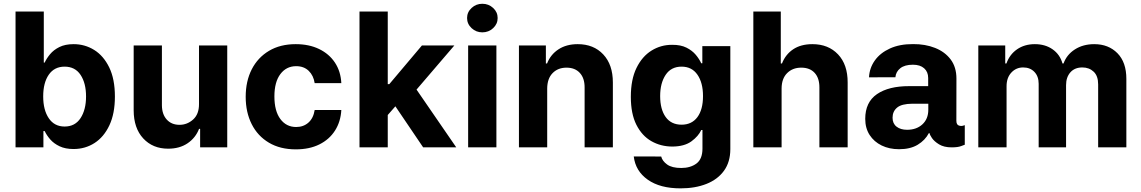

<svg xmlns="http://www.w3.org/2000/svg" viewBox="-20 -789 6110 1028"><path d="M63.2 0V-727.3H214.5V-453.8H219.1Q229.4 -476.2 248.2 -498.9Q267 -521.7 297.9 -537.1Q328.8 -552.6 374.3 -552.6Q434.3 -552.6 484.4 -521.5Q534.4 -490.4 564.8 -428.1Q595.2 -365.8 595.2 -272Q595.2 -180.8 565.7 -118.1Q536.2 -55.4 486.2 -23.3Q436.1 8.9 373.9 8.9Q329.9 8.9 299.2 -5.7Q268.5 -20.2 249.1 -42.4Q229.8 -64.6 219.1 -87.4H212.4V0ZM211.3 -272.7Q211.3 -199.9 241.3 -155.7Q271.3 -111.5 326 -111.5Q381.7 -111.5 411.2 -156.4Q440.7 -201.3 440.7 -272.7Q440.7 -343.8 411.4 -388Q382.1 -432.2 326 -432.2Q271 -432.2 241.1 -389Q211.3 -345.9 211.3 -272.7Z M1045.5 -232.2V-545.5H1196.7V0H1051.5V-99.1H1045.8Q1027.3 -51.1 984.6 -22Q941.8 7.1 880.3 7.1Q797.9 7.1 747 -47.8Q696 -102.6 695.7 -198.2V-545.5H846.9V-225.1Q847.3 -176.8 872.9 -148.8Q898.4 -120.7 941.4 -120.7Q982.2 -120.7 1014 -149.1Q1045.8 -177.6 1045.5 -232.2Z M1563.9 10.7Q1480.1 10.7 1419.9 -25Q1359.7 -60.7 1327.6 -124.3Q1295.5 -187.9 1295.5 -270.6Q1295.5 -354.4 1327.9 -417.8Q1360.4 -481.2 1420.5 -516.9Q1480.5 -552.6 1563.2 -552.6Q1634.6 -552.6 1688.4 -526.6Q1742.2 -500.7 1773.3 -453.8Q1804.3 -407 1807.5 -343.8H1664.8Q1658.7 -384.6 1633 -409.6Q1607.2 -434.7 1565.7 -434.7Q1513.1 -434.7 1481.2 -392.4Q1449.2 -350.1 1449.2 -272.7Q1449.2 -194.6 1481 -151.8Q1512.8 -109 1565.7 -109Q1604.8 -109 1631.4 -132.6Q1658 -156.2 1664.8 -199.9H1807.5Q1804 -137.4 1773.6 -89.8Q1743.3 -42.3 1690 -15.8Q1636.7 10.7 1563.9 10.7Z M1904.8 0V-727.3H2056.1V-338.4H2064.3L2239 -545.5H2412.6L2210.2 -309.3L2422.9 0H2245.7L2096.9 -219.8L2056.1 -173.3V0Z M2486.5 0V-545.5H2637.8V0ZM2562.5 -615.8Q2529.1 -615.8 2505 -638.3Q2480.8 -660.9 2480.8 -692.5Q2480.8 -724.1 2505 -746.4Q2529.1 -768.8 2562.5 -768.8Q2596.2 -768.8 2620.4 -746.4Q2644.5 -724.1 2644.5 -692.5Q2644.5 -660.9 2620.4 -638.3Q2596.2 -615.8 2562.5 -615.8Z M2909.8 -315.3V0H2758.5V-545.5H2902.7V-449.2H2909.1Q2927.6 -496.8 2970 -524.7Q3012.4 -552.6 3073.2 -552.6Q3158.4 -552.6 3209.9 -497.7Q3261.4 -442.8 3261.4 -347.3V0H3110.1V-320.3Q3110.4 -370.4 3084.5 -398.6Q3058.6 -426.8 3013.1 -426.8Q2967.3 -426.8 2938.7 -397.5Q2910.2 -368.3 2909.8 -315.3Z M3623.9 219.5Q3513.8 219.5 3448.2 173.1Q3382.5 126.8 3373.2 48.7L3520.2 49Q3525.9 72.8 3551.7 91.6Q3577.4 110.4 3627.5 110.4Q3676.8 110.4 3709 86.5Q3741.1 62.5 3741.1 6.4V-93H3734.7Q3719.5 -59.7 3681.8 -32.1Q3644.2 -4.6 3579.2 -4.3Q3517.8 -4.6 3467.5 -33.2Q3417.3 -61.8 3387.4 -120.7Q3357.6 -179.7 3357.6 -270.6Q3357.6 -363.6 3388 -425.4Q3418.3 -487.2 3468.6 -518.3Q3518.8 -549.4 3578.8 -549Q3624.6 -549.4 3655.4 -533.9Q3686.1 -518.5 3705.3 -495.6Q3724.4 -472.7 3734.4 -450.3H3740.4V-541.9H3890.3V8.9Q3890.3 78.5 3856.2 125.4Q3822.1 172.2 3762.1 195.8Q3702.1 219.5 3623.9 219.5ZM3629.3 -121.4Q3683.9 -121.4 3714 -161.9Q3744 -202.4 3744 -274.5Q3744 -346.2 3714.1 -389.2Q3684.3 -432.2 3629.3 -432.2Q3573.2 -432.2 3543.9 -388.1Q3514.6 -344.1 3514.6 -274.5Q3514.6 -203.8 3544 -162.6Q3573.5 -121.4 3629.3 -121.4Z M4164.8 -315.3V0H4013.5V-727.3H4160.5V-449.2H4166.9Q4185.7 -497.5 4226.7 -525Q4267.8 -552.6 4329.9 -552.6Q4415.1 -552.6 4467 -497.9Q4518.8 -443.2 4518.5 -347.3V0H4367.2V-320.3Q4367.5 -370.7 4341.8 -398.8Q4316.1 -426.8 4269.9 -426.8Q4223.7 -426.8 4194.4 -397.5Q4165.1 -368.3 4164.8 -315.3Z M4793.7 9.9Q4741.8 9.9 4700.8 -9.9Q4659.8 -29.8 4636.2 -66.2Q4612.6 -102.6 4612.6 -152.7Q4612.6 -241.8 4675.4 -285Q4738.3 -328.1 4848.4 -327.8H4949.6V-371.4Q4949.6 -404.1 4928.1 -423.3Q4906.6 -442.5 4867.9 -442.5Q4824.2 -442.5 4800.4 -423.7Q4776.6 -404.8 4774.1 -375.4L4632.8 -375Q4635.3 -425.1 4664.1 -465.4Q4692.8 -505.7 4745 -529.5Q4797.2 -553.3 4869.3 -552.9Q4933.9 -553.3 4986.5 -532.5Q5039.1 -511.7 5070 -470.7Q5100.9 -429.7 5100.9 -368.3L5100.5 -142.8Q5100.5 -120.4 5115.4 -116.3Q5130.3 -112.2 5142.8 -118.3H5145.6V-14.2Q5144.2 -14.2 5126.8 -7.1Q5109.4 0 5075.6 0Q5034.1 0 5008 -16Q4981.9 -32 4969.6 -50.2Q4957.4 -68.5 4957.4 -75.3V-76H4953.1Q4933.6 -38.4 4893.8 -14.2Q4854 9.9 4793.7 9.9ZM4836.6 -94.1Q4887.1 -94.1 4918.7 -123.2Q4950.3 -152.3 4950.3 -201.7V-233.7H4865.1Q4807.5 -233.3 4783.2 -212.9Q4758.9 -192.5 4758.9 -158.7Q4758.9 -127.5 4780.4 -110.8Q4801.8 -94.1 4836.6 -94.1Z M5218 0V-545.5H5362.2V-449.2H5368.6Q5385.7 -497.5 5425.6 -525Q5465.6 -552.6 5520.6 -552.6Q5576.7 -552.6 5616.1 -524.7Q5655.5 -496.8 5668.7 -449.2H5674.4Q5691.1 -496.1 5734.9 -524.3Q5778.8 -552.6 5838.8 -552.6Q5915.1 -552.6 5962.9 -504.1Q6010.7 -455.6 6010.7 -366.8V0H5859.7V-337Q5859.7 -382.5 5835.6 -405.2Q5811.4 -427.9 5775.2 -427.9Q5734 -427.9 5710.9 -401.6Q5687.9 -375.4 5687.9 -333.1V0H5541.2V-340.2Q5541.2 -380.3 5518.3 -404.1Q5495.4 -427.9 5458.1 -427.9Q5420.5 -427.9 5394.9 -400.4Q5369.3 -372.9 5369.3 -327.4V0Z"/></svg>

Font: Inter Zeller
Style: Bold
Weight: 700
Designer: Rasmus Andersson; Joe Bland
Foundry: zeller
Version: Version 3.015;git-dec3a8cb1